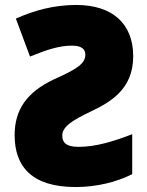

<svg xmlns="http://www.w3.org/2000/svg" viewBox="-20 -744 594 774"><path d="M287 -724C198 -724 117 -702 44 -669L101 -516C170 -544 219 -560 270 -560C310 -560 324 -545 324 -524C324 -488 292 -466 195 -423C89 -372 39 -303 39 -199C39 -73 108 10 285 10C369 10 450 -10 513 -42V-203C435 -173 365 -152 297 -152C243 -152 231 -172 231 -198C231 -235 278 -262 345 -294C420 -330 517 -381 517 -517C517 -649 433 -724 287 -724Z"/></svg>

Font: Noto Sans UI Black
Style: Regular
Weight: 900
Designer: Monotype Design Team
Foundry: Monotype Imaging Inc.
Version: Version 1.901